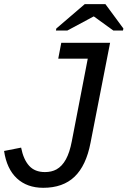

<svg xmlns="http://www.w3.org/2000/svg" viewBox="-22 -894 614 924"><path d="M186 9.8Q108.4 9.8 59.3 -35.6Q10.3 -81.1 -2.4 -167.5L79.6 -183.6Q90.8 -126.5 118.2 -96.2Q145.5 -65.9 194.3 -65.9Q226.1 -65.9 249.5 -78.6Q276.9 -93.8 295.2 -127.2Q313.5 -160.6 323.7 -214.8L400.4 -611.8H258.3L272.9 -688H507.8L413.6 -206.5Q392.6 -97.2 336.9 -43.7Q281.2 9.8 186 9.8ZM428.7 -814.9 302.2 -747.1H247.1L249 -756.8L385.7 -874H485.4L571.8 -756.8L569.8 -747.1H523.4L429.7 -814.9Z"/></svg>

Font: Arimo
Style: Italic
Weight: 400
Italic angle: -12°
Designer: Steve Matteson
Foundry: Monotype Imaging Inc.
Version: Version 1.33